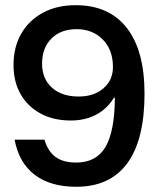

<svg xmlns="http://www.w3.org/2000/svg" viewBox="-20 -704 615 734"><path d="M271.7 10Q172.5 10 112.5 -35.8Q52.5 -81.7 35.8 -170H150Q163.3 -125 192.5 -103.8Q221.7 -82.5 271.7 -82.5Q347.5 -82.5 382.9 -141.7Q418.3 -200.8 419.2 -330.8H415.8Q390 -288.3 347.9 -265.8Q305.8 -243.3 250.8 -243.3Q184.2 -243.3 135 -270Q85.8 -296.7 58.8 -344.2Q31.7 -391.7 31.7 -455Q31.7 -524.2 61.3 -575.4Q90.8 -626.7 144.2 -655.4Q197.5 -684.2 269.2 -684.2Q396.7 -684.2 464.6 -597.5Q532.5 -510.8 532.5 -345.8Q532.5 -170 466.7 -80Q400.8 10 271.7 10ZM280.8 -335Q340 -335 376.7 -367.5Q413.3 -400 411.7 -451.7Q410.8 -515 372.1 -553.8Q333.3 -592.5 272.5 -592.5Q212.5 -592.5 176.7 -556.7Q140.8 -520.8 140.8 -460.8Q140.8 -403.3 178.3 -369.2Q215.8 -335 280.8 -335Z"/></svg>

Font: Funnel Display Medium
Style: Regular
Weight: 500
Designer: NORD ID, Kristian Moeller
Foundry: Dicotype
Version: Version 1.000